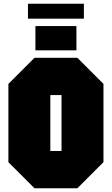

<svg xmlns="http://www.w3.org/2000/svg" viewBox="-20 -1010 600 1030"><path d="M25 -140V-560L165 -700H395L535 -560V-140L395 0H165ZM250 -500V-200H310V-500ZM170 -740V-870H390V-740ZM130 -910V-990H430V-910Z"/></svg>

Font: Tektur Condensed Black
Style: Regular
Weight: 900
Width: 3
Designer: Adam Jagosz
Foundry: Adam Jagosz
Version: Version 1.005;gftools[0.9.30]